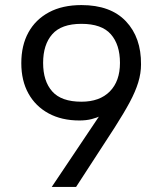

<svg xmlns="http://www.w3.org/2000/svg" viewBox="-20 -737 641 757"><path d="M536 -483Q536 -448 525 -412Q514 -376 491.5 -334Q469 -292 432 -234L280 0H184L410 -337L416 -301Q400 -291 381.5 -282Q363 -273 341.5 -267.5Q320 -262 293 -262Q223 -262 171.5 -290Q120 -318 92 -368.5Q64 -419 64 -488Q64 -558 92 -609Q120 -660 173 -688.5Q226 -717 301 -717Q416 -717 476.5 -653Q537 -589 536 -483ZM453 -489Q453 -561 417 -602Q381 -643 301 -643Q222 -643 186 -602Q150 -561 150 -489Q150 -417 186 -376.5Q222 -336 301 -336Q373 -336 413 -376.5Q453 -417 453 -489Z"/></svg>

Font: Asta Sans
Style: Regular
Weight: 400
Designer: 42dot
Version: Version 1.000